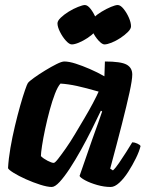

<svg xmlns="http://www.w3.org/2000/svg" viewBox="-20 -745 587 765"><path d="M186 0Q169 0 140.5 -9Q112 -18 83 -31Q54 -44 34 -56.5Q14 -69 12 -75Q14 -112 21.5 -155.5Q29 -199 39.5 -243Q50 -287 60.5 -324Q71 -361 79.5 -385.5Q88 -410 91 -414Q96 -421 115.5 -435Q135 -449 159.5 -464Q184 -479 205 -489.5Q226 -500 236 -500Q255 -500 281.5 -491.5Q308 -483 338 -470Q368 -457 396 -441L398 -500Q462 -500 484.5 -487.5Q507 -475 507 -448Q507 -427 496 -376.5Q485 -326 465.5 -249.5Q446 -173 419 -73L430 -66Q441 -76 454.5 -96Q468 -116 482.5 -138.5Q497 -161 507 -178Q516 -178 527 -173Q538 -168 540 -163Q535 -142 521.5 -114.5Q508 -87 491 -60.5Q474 -34 455.5 -17Q437 0 421 0Q395 0 367 -8Q339 -16 319.5 -26.5Q300 -37 297 -44L347 -188Q354 -207 359.5 -223Q365 -239 372 -257.5Q379 -276 387 -301L382 -304Q366 -270 345.5 -229Q325 -188 302.5 -147.5Q280 -107 258 -73.5Q236 -40 217.5 -20Q199 0 186 0ZM194 -96Q199 -96 211.5 -112Q224 -128 242 -153.5Q260 -179 279 -211Q298 -243 317 -275Q336 -307 350.5 -334.5Q365 -362 373 -380Q321 -395 286.5 -402.5Q252 -410 221 -412Q210 -400 199 -371.5Q188 -343 178 -306Q168 -269 160 -231.5Q152 -194 147.5 -164.5Q143 -135 143 -123Q153 -113 169.5 -104.5Q186 -96 194 -96ZM396 -568Q387 -568 373 -583Q359 -598 349.5 -618Q340 -638 340 -652Q340 -662 353 -674.5Q366 -687 385 -698.5Q404 -710 422 -717.5Q440 -725 449 -725Q460 -725 472.5 -709.5Q485 -694 493.5 -674.5Q502 -655 502 -640Q502 -630 489.5 -617.5Q477 -605 459.5 -593.5Q442 -582 424.5 -575Q407 -568 396 -568ZM266 -568Q256 -568 242.5 -583Q229 -598 219 -618Q209 -638 209 -652Q209 -662 222 -674.5Q235 -687 253.5 -698.5Q272 -710 291 -717.5Q310 -725 318 -725Q329 -725 341 -709.5Q353 -694 361.5 -674Q370 -654 370 -640Q370 -630 358 -617.5Q346 -605 328.5 -593.5Q311 -582 294 -575Q277 -568 266 -568Z"/></svg>

Font: Texturina Medium 12pt ExtraBold
Style: Italic
Weight: 800
Italic angle: -11°
Version: Version 1.002